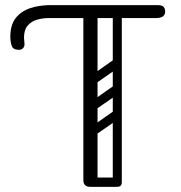

<svg xmlns="http://www.w3.org/2000/svg" viewBox="-20 -720 700 744"><path d="M330 4Q303 4 303 -22Q303 -186 303 -348Q303 -510 303 -674Q303 -700 330 -700Q358 -700 358 -676V-24Q358 -12 351 -4Q344 4 330 4ZM166 -650Q140 -650 140 -675Q140 -700 166 -700H594Q620 -700 620 -675Q620 -650 584 -650ZM254 -650H169Q145 -650 123 -643.5Q101 -637 87 -620.5Q73 -604 73 -574Q73 -570 74 -562Q75 -554 75 -548Q75 -540 69.5 -533.5Q64 -527 53 -527Q30 -527 25 -543.5Q20 -560 20 -577Q20 -623 40.5 -649.5Q61 -676 96 -688Q131 -700 174 -700H254ZM434 4Q417 4 417 -13V-625Q417 -642 434 -642Q452 -642 452 -626V-14Q452 4 434 4ZM316 -15Q316 -32 333 -32H427Q444 -32 444 -15Q444 4 428 4H333Q326 4 321 -1Q316 -6 316 -15ZM434 -20Q417 -20 417 -37V-649Q417 -666 434 -666Q452 -666 452 -650V-38Q452 -20 434 -20ZM350 -197Q337 -188 327 -201Q316 -217 330 -226L424 -292Q437 -301 447 -288Q458 -273 445 -263ZM338 -70Q321 -70 321 -87V-609Q321 -626 338 -626Q356 -626 356 -610V-88Q356 -70 338 -70ZM350 -396Q337 -387 327 -400Q316 -416 330 -425L424 -491Q437 -500 447 -487Q458 -472 445 -462ZM350 -295Q337 -286 327 -299Q316 -315 330 -324L424 -390Q437 -399 447 -386Q458 -371 445 -361Z"/></svg>

Font: Agu Display
Style: Regular
Weight: 400
Designer: Oluwaseun Badejo
Version: Version 1.103